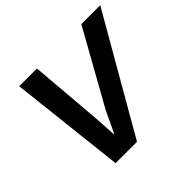

<svg xmlns="http://www.w3.org/2000/svg" viewBox="-156 -847 1034 1034"><g transform="rotate(-45 361.5 -330.0)"><path d="M723 -660 343 0H180L106 -660H241L276 -241L284 -112L344 -239L579 -660Z"/></g></svg>

Font: Kantumruy Pro SemiBold
Style: Italic
Weight: 600
Italic angle: -13°
Version: Version 1.002